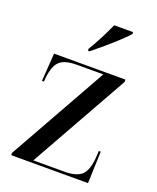

<svg xmlns="http://www.w3.org/2000/svg" viewBox="-142 -850 763 935"><g transform="rotate(20 239.5 -383.0)"><path d="M31 0V-12L318 -523H181Q119 -523 93 -499Q67 -475 60 -414L58 -391H48L58 -536H428V-524L141 -13H302Q365 -13 391.5 -38.5Q418 -64 423 -130L425 -165H435L429 0ZM208 -616Q229 -650 250 -691Q271 -732 286 -766H384V-756Q369 -739 339.5 -711.5Q310 -684 276.5 -655.5Q243 -627 217 -606H208Z"/></g></svg>

Font: Noto Serif Display SemiCondensed Medium
Style: Regular
Weight: 500
Width: 4
Designer: Monotype Design Team
Foundry: Monotype Imaging Inc.
Version: Version 2.009